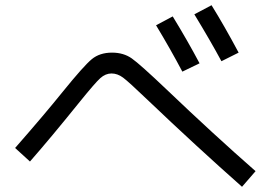

<svg xmlns="http://www.w3.org/2000/svg" viewBox="-20 -789 1040 737"><path d="M579 -692 643 -726Q701 -631 746 -546L680 -514Q634 -601 579 -692ZM726 -734 792 -769Q841 -690 896 -587L830 -554Q788 -632 726 -734ZM38 -221Q151 -350 221 -437Q302 -537 332.5 -562Q363 -587 410 -587Q454 -587 485.5 -565Q517 -543 621 -444Q799 -274 961 -132L909 -72Q736 -225 546 -406Q474 -475 452.5 -491Q431 -507 408 -507Q385 -507 365 -489Q345 -471 286 -398Q174 -259 95 -169Z"/></svg>

Font: M PLUS 1p
Style: Regular
Weight: 400
Version: Version 1.062